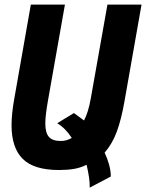

<svg xmlns="http://www.w3.org/2000/svg" viewBox="-20 -746 651 856"><path d="M31.5 -187.5Q31.5 -237.5 43 -302L117.5 -725.5H269.5L194 -298.5Q182 -230.5 182 -195.5Q182 -154 198 -135.8Q214 -117.5 250.5 -117.5Q264.5 -117.5 276 -120.8Q287.5 -124 300 -131Q271.5 -175 235 -196.5L309.5 -242Q319.5 -235.5 331.5 -226Q335.5 -223 341.2 -218.8Q347 -214.5 354.5 -209Q374 -245 385 -308.5L459 -725.5H611L534.5 -291.5Q520.5 -212.5 500.5 -158.5Q480.5 -104.5 446.5 -65.5Q459 -39 466.5 -11.2Q474 16.5 474 41L380 90.5Q381 51.5 366 -11.5Q339.5 2 310 7Q280.5 12 243 12Q131 12 81.2 -37.8Q31.5 -87.5 31.5 -187.5Z"/></svg>

Font: JuliaMono ExtraBoldItalic
Style: Regular
Weight: 800
Italic angle: -9°
Monospace: yes
Designer: cormullion
Foundry: corm
Version: Version 0.049; ttfautohint (v1.8.4)